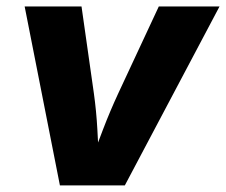

<svg xmlns="http://www.w3.org/2000/svg" viewBox="-20 -562 686 582"><path d="M161.6 0 54.7 -542.5H227.1L264.6 -278.8Q272 -225.6 275.1 -170.4Q278.3 -115.2 280.8 -54.2H248.5Q271.5 -115.2 292.5 -170.2Q313.5 -225.1 338.4 -278.8L461.4 -542.5H645.5L358.4 0Z"/></svg>

Font: Inter 16pt ExtraBold
Style: Italic
Weight: 800
Italic angle: -9.3988°
Version: Version 4.001;git-66647c0bb